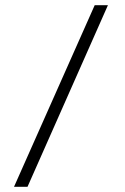

<svg xmlns="http://www.w3.org/2000/svg" viewBox="-20 -720 480 740"><path d="M34 0 345 -700H396L86 0Z"/></svg>

Font: Prata
Style: Regular
Weight: 400
Designer: Ivan Petrov
Foundry: Cyreal
Version: Version 2.000